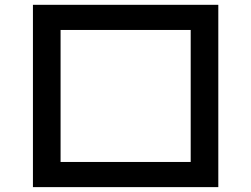

<svg xmlns="http://www.w3.org/2000/svg" viewBox="-20 -765 1039 794"><path d="M116.2 -745.1H882.8V8.8H116.2ZM230.5 -641.1V-95.2H768.6V-641.1Z"/></svg>

Font: UDEV Gothic 35
Style: Bold
Weight: 700
Version: v2.1.0; ttfautohint (v1.8.4.7-5d5b-dirty) -l 6 -r 45 -G 200 